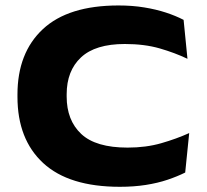

<svg xmlns="http://www.w3.org/2000/svg" viewBox="-20 -680 775 720"><path d="M429.5 20.5Q238.5 20.5 142 -68.5Q45.5 -157.5 45.5 -317V-325.5Q45.5 -482 140.8 -570.8Q236 -659.5 424.5 -659.5Q476.5 -659.5 520.8 -652.2Q565 -645 601.8 -633Q638.5 -621 668.5 -605.5L683 -459.5Q636 -482 578.8 -498.5Q521.5 -515 448 -515Q337.5 -515 283.8 -464.8Q230 -414.5 230 -326.5V-318Q230 -229 284.5 -177.8Q339 -126.5 458.5 -126.5Q527.5 -126.5 584.8 -143Q642 -159.5 689.5 -181L674.5 -33Q645.5 -18.5 608.5 -6Q571.5 6.5 526.8 13.5Q482 20.5 429.5 20.5Z"/></svg>

Font: Anek Latin Expanded
Style: Bold
Weight: 700
Width: 7
Designer: Yesha Goshar
Foundry: Ek Type
Version: Version 1.003